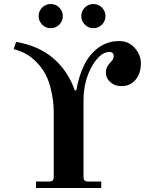

<svg xmlns="http://www.w3.org/2000/svg" viewBox="-20 -934 730 954"><path d="M48 -690 60 -726Q172 -706 243 -646Q282 -613 310 -570Q338 -527 351 -485H359Q372 -557 398 -610.5Q424 -664 469 -697Q514 -730 573 -730Q619 -730 649.5 -696Q680 -662 680 -620Q680 -568 653 -537Q626 -506 584 -506Q550 -506 528 -526Q506 -546 506 -576Q506 -600 527 -622Q538 -633 541.5 -640.5Q545 -648 545 -658Q545 -665 539.5 -670.5Q534 -676 524 -676Q498 -676 474 -653.5Q450 -631 431 -594Q395 -524 395 -434V-56Q395 -42 400.5 -37Q406 -32 419 -32H483V0H159V-32H223Q236 -32 241.5 -37Q247 -42 247 -56V-378Q247 -436 230.5 -500Q214 -564 177 -608Q150 -640 121 -659Q92 -678 48 -690ZM401.5 -811.5Q384 -829 384 -854Q384 -879 401.5 -896.5Q419 -914 444 -914Q469 -914 486.5 -896.5Q504 -879 504 -854Q504 -829 486.5 -811.5Q469 -794 444 -794Q419 -794 401.5 -811.5ZM189.5 -811.5Q172 -829 172 -854Q172 -879 189.5 -896.5Q207 -914 232 -914Q257 -914 274.5 -896.5Q292 -879 292 -854Q292 -829 274.5 -811.5Q257 -794 232 -794Q207 -794 189.5 -811.5Z"/></svg>

Font: Old Standard TT
Style: Bold
Weight: 700
Designer: Alexey Kryukov <alexios@thessalonica.org.ru>
Version: Version 2.2